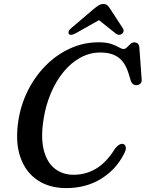

<svg xmlns="http://www.w3.org/2000/svg" viewBox="-20 -925 727 958"><path d="M597.5 -205.5Q606 -201.5 607.8 -189Q609.5 -176.5 598 -156Q559 -79 484.2 -32.8Q409.5 13.5 310 13.5Q226.5 13.5 167 -26.2Q107.5 -66 81.2 -141.8Q55 -217.5 72 -325.5Q84.5 -404.5 120 -474.8Q155.5 -545 209 -598.8Q262.5 -652.5 329.8 -683.2Q397 -714 472.5 -714Q511 -714 535 -705.8Q559 -697.5 573.2 -689Q587.5 -680.5 596 -680.5Q605.5 -680.5 613.5 -688.8Q621.5 -697 630.2 -705.2Q639 -713.5 650 -713.5Q674 -713.5 675.5 -686L687 -526.5Q687.5 -513.5 679.5 -506.8Q671.5 -500 660.5 -500Q640 -500 632.5 -522.5L620.5 -561.5Q604 -614 570.5 -638.5Q537 -663 481 -663Q427.5 -663 380.8 -637.2Q334 -611.5 296.8 -566Q259.5 -520.5 234.2 -461Q209 -401.5 198 -334.5Q182.5 -239.5 198.2 -177Q214 -114.5 253.2 -83.8Q292.5 -53 346.5 -53Q410 -53 461.8 -85Q513.5 -117 554.5 -184.5Q579 -213.5 597.5 -205.5ZM356 -758Q333.5 -746 324 -755Q320.5 -759 322 -766.8Q323.5 -774.5 333.5 -783L448 -880.5Q462 -892 472.5 -898.5Q483 -905 496 -905Q509 -905 515.8 -898.5Q522.5 -892 530 -880.5L593.5 -783Q598.5 -774.5 596 -766.8Q593.5 -759 587.5 -755Q573 -746 557 -758L474 -824.5Z"/></svg>

Font: Fraunces 9pt Soft
Style: Italic
Weight: 400
Italic angle: -16°
Version: Version 1.000;[0bf87f6ff]